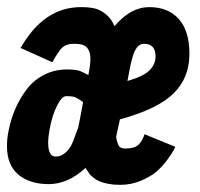

<svg xmlns="http://www.w3.org/2000/svg" viewBox="-20 -517 558 537"><path d="M338.4 -300.8Q337.9 -298.8 337.4 -295.4Q336.9 -292 336.4 -290.5Q380.9 -303.2 397.9 -320.1Q415 -336.9 415 -359.4Q415 -394.5 382.8 -394.5Q367.2 -394.5 357.7 -375.7Q348.1 -356.9 338.4 -300.8ZM119.1 -157.2Q114.7 -133.8 114.7 -117.7Q114.7 -79.1 135.7 -79.1Q150.9 -79.1 163.1 -90.1Q175.3 -101.1 180.9 -113.8Q186.5 -126.5 191.9 -141.8Q197.3 -157.2 198.7 -159.7Q201.2 -171.9 205.8 -195.8Q210.4 -219.7 212.4 -231.4Q210 -232.9 206.3 -235.6Q202.6 -238.3 200.9 -239.3Q199.2 -240.2 196.3 -241.9Q193.4 -243.7 191.7 -244.4Q189.9 -245.1 187 -246.1Q184.1 -247.1 180.9 -247.3Q177.7 -247.6 173.8 -247.8Q169.9 -248 165 -248Q152.8 -248 139.4 -221.2Q126 -194.3 119.1 -157.2ZM315.9 0Q297.4 0 282.5 -2.9Q267.6 -5.9 258.5 -9.8Q249.5 -13.7 241.7 -19.8Q233.9 -25.9 230.7 -30Q227.5 -34.2 223.9 -40.3Q220.2 -46.4 219.2 -47.4Q169.9 -2 116.2 -2Q64.5 -2 32.2 -27.8Q-0.5 -54.7 -0.5 -108.4Q-0.5 -129.9 3.9 -150.9Q10.3 -183.6 22.7 -212.4Q35.2 -241.2 54.4 -266.8Q73.7 -292.5 103 -307.6Q132.3 -322.8 168 -322.8Q181.2 -322.8 190.9 -321.3Q200.7 -319.8 204.8 -318.1Q209 -316.4 216.3 -312.5Q223.6 -308.6 227.1 -307.1Q232.9 -335.4 232.9 -353Q232.9 -373 223.4 -383.8Q213.9 -394.5 189.9 -394.5H185.5Q166 -394.5 154.8 -384.5Q143.6 -374.5 126.5 -342.8Q111.8 -349.1 82.3 -362.8Q52.7 -376.5 37.6 -382.8Q102.5 -497.1 206.5 -497.1Q231 -497.1 247.6 -492.7Q264.2 -488.3 281.2 -472.7Q293 -460.9 300.3 -443.8Q345.2 -497.1 397.5 -497.1Q450.2 -497.1 480 -463.9Q509.8 -430.7 509.8 -366.2Q509.8 -299.3 465.3 -255.6Q420.9 -211.9 315.4 -183.1L304.7 -133.8Q308.1 -115.7 312.7 -108.6Q317.4 -101.6 330.6 -101.6Q355.5 -101.6 366.7 -111.6Q377.9 -121.6 384.3 -141.6Q398.9 -135.7 427.2 -124Q455.6 -112.3 470.2 -106.4Q468.3 -102.1 464.6 -95Q460.9 -87.9 447.5 -69.6Q434.1 -51.3 417.7 -37.1Q401.4 -22.9 374 -11.5Q346.7 0 315.9 0Z"/></svg>

Font: Fantasque Sans Mono
Style: Bold Italic
Weight: 700
Italic angle: -11°
Monospace: yes
Designer: Jany Belluz
Version: Version 1.7.1